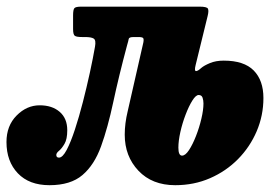

<svg xmlns="http://www.w3.org/2000/svg" viewBox="-50 -540 838 578"><path d="M334.5 -205.5 381.5 -412Q383.5 -422.5 380.8 -425.5Q378 -428.5 366.5 -428.5H352.5Q338.5 -428.5 337.5 -422.8Q336.5 -417 332.5 -403.5Q307.5 -310 291 -232.8Q274.5 -155.5 254.2 -99.5Q234 -43.5 198.2 -13Q162.5 17.5 99 17.5Q38 17.5 3.8 -18.2Q-30.5 -54 -30.5 -112.5Q-30.5 -161.5 0 -192.2Q30.5 -223 69.5 -223Q107 -223 129.8 -203.2Q152.5 -183.5 152.5 -148Q152.5 -121 144.2 -107Q136 -93 127.8 -86.2Q119.5 -79.5 119.5 -73.5Q119.5 -65.5 127.5 -65.5Q138.5 -65.5 150.8 -88.8Q163 -112 175.5 -150Q188 -188 199.5 -232.8Q211 -277.5 220.5 -321.2Q230 -365 236 -399.5Q239.5 -419 232.2 -423.8Q225 -428.5 206 -428.5H197Q181 -428.5 175.5 -432Q170 -435.5 170 -452.5V-493.5Q170 -511 174 -515.5Q178 -520 195 -520H550.5Q573 -520 576 -513.8Q579 -507.5 575 -491.5L539 -344.5Q534.5 -326.5 539.8 -326Q545 -325.5 556 -335.5Q564 -342.5 581.8 -350Q599.5 -357.5 623.5 -357.5Q684.5 -357.5 713.8 -327.8Q743 -298 743 -245Q743 -192.5 722.8 -145Q702.5 -97.5 666.5 -61Q630.5 -24.5 582.2 -3.5Q534 17.5 477.5 17.5Q408 17.5 366.8 -26Q325.5 -69.5 325.5 -134.5Q325.5 -168.5 334.5 -205.5ZM487 -95.5Q487 -71.5 498 -71.5Q508 -71.5 519 -88.2Q530 -105 540 -130.5Q550 -156 556.2 -182.5Q562.5 -209 562.5 -228.5Q562.5 -238 559.8 -246Q557 -254 548 -254Q539.5 -254 529 -237.2Q518.5 -220.5 508.8 -195Q499 -169.5 493 -142.8Q487 -116 487 -95.5Z"/></svg>

Font: Besley* Condensed Heavy
Style: Italic
Weight: 800
Width: 3
Italic angle: -13°
Designer: Owen Earl
Foundry: indestructible type*
Version: Version 3.000; ttfautohint (v1.8.3)